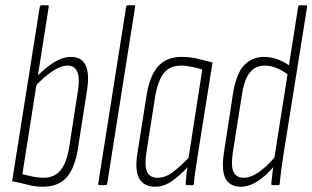

<svg xmlns="http://www.w3.org/2000/svg" viewBox="-20 -703 1186 729"><path d="M143 6Q112 6 85 -1.5Q58 -9 26 -15L131 -677Q133 -683 138 -683H160Q167 -683 165 -677L65 -42Q90 -35 110 -31.5Q130 -28 145 -28Q186 -28 209.5 -56Q233 -84 243 -146L277 -365Q283 -409 273 -431.5Q263 -454 237 -454Q212 -454 180.5 -433.5Q149 -413 111 -373L114 -407Q153 -447 186 -467Q219 -487 249 -487Q290 -487 305 -455.5Q320 -424 311 -364L277 -146Q265 -65 233 -29.5Q201 6 143 6Z M358 0Q352 0 353 -6L459 -677Q460 -683 466 -683H488Q491 -683 492.5 -682Q494 -681 493 -677L387 -6Q386 0 380 0Z M569 6Q527 6 509 -24.5Q491 -55 502 -123L536 -338Q548 -416 580.5 -451.5Q613 -487 669 -487Q702 -487 729.5 -480Q757 -473 787 -466L731 -115Q725 -75 721.5 -51.5Q718 -28 716 -6Q716 0 711 0H689Q685 0 685 -6Q686 -20 687.5 -36.5Q689 -53 692 -68Q666 -39 634.5 -16.5Q603 6 569 6ZM579 -28Q608 -28 637 -50Q666 -72 696 -104L748 -439Q728 -445 707 -449.5Q686 -454 668 -454Q626 -454 603 -426.5Q580 -399 569 -336L536 -125Q528 -73 538.5 -50.5Q549 -28 579 -28Z M894 6Q854 6 837 -24Q820 -54 830 -122L865 -350Q878 -426 908 -456.5Q938 -487 984 -487Q1010 -487 1036 -477Q1062 -467 1084 -450L1078 -416Q1056 -434 1032 -444Q1008 -454 986 -454Q964 -454 947.5 -444.5Q931 -435 918.5 -412Q906 -389 899 -346L864 -124Q856 -71 867 -49.5Q878 -28 905 -28Q932 -28 964 -50.5Q996 -73 1028 -112L1025 -77Q991 -36 958.5 -15Q926 6 894 6ZM1015 0Q1010 0 1010 -6Q1012 -28 1015.5 -54Q1019 -80 1021 -96V-99L1112 -677Q1113 -683 1119 -683H1141Q1147 -683 1146 -677L1056 -114Q1051 -82 1047.5 -55Q1044 -28 1042 -6Q1042 0 1037 0Z"/></svg>

Font: Sofia Sans Extra Condensed ExtraLight
Style: Italic
Weight: 250
Italic angle: -9°
Version: Version 4.100